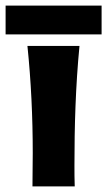

<svg xmlns="http://www.w3.org/2000/svg" viewBox="-58 -674 383 686"><path d="M40 -510C53 -384 59 -256 59 -127C59 -88 58 -48 58 -8H209C208 -33 208 -58 208 -83C208 -223 212 -365 226 -510ZM305 -654H-38V-551H305Z"/></svg>

Font: Galindo
Style: Regular
Weight: 400
Designer: Astigmatic (AOETI)
Foundry: Astigmatic (AOETI)
Version: Version 1.000